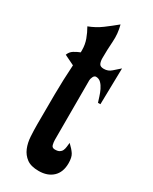

<svg xmlns="http://www.w3.org/2000/svg" viewBox="-162 -643 546 684"><g transform="rotate(30 111.0 -301.0)"><path d="M20 -535Q49 -546 72.5 -563.5Q96 -581 119 -600Q128 -567 125.5 -532.5Q123 -498 123 -464Q123 -451 127 -442Q131 -433 146 -433Q164 -433 176.5 -444.5Q189 -456 202 -467L199 -318H189Q186 -327 182 -340Q178 -353 172 -365.5Q166 -378 157.5 -386.5Q149 -395 137 -395Q130 -395 126 -386.5Q122 -378 122 -372V-127Q122 -118 124.5 -107.5Q127 -97 139 -97Q151 -97 157.5 -101Q164 -105 167 -111.5Q170 -118 171 -126.5Q172 -135 173 -144Q190 -128 198 -115.5Q206 -103 206 -79Q206 -42 184.5 -22Q163 -2 127 -2Q95 -2 77.5 -15Q60 -28 51.5 -48.5Q43 -69 41.5 -94.5Q40 -120 40 -144Q40 -206 40.5 -266.5Q41 -327 45 -389Q34 -394 24.5 -399Q15 -404 4 -409Q9 -423 21 -430.5Q33 -438 46 -443V-453Q46 -475 38.5 -495.5Q31 -516 20 -535Z"/></g></svg>

Font: Fette Mikado
Style: Regular
Weight: 400
Designer: Peter Wiegel
Foundry: Peter Wiegel
Version: Version 1.000